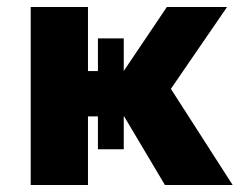

<svg xmlns="http://www.w3.org/2000/svg" viewBox="-20 -530 698 550"><path d="M452.5 0 294 -266.5 458 -510H630.5L469.5 -275.5L646.5 0ZM68 0V-510H232V-326.5H387.5V-196.5H232V0ZM260.5 -102.5V-420H334.5V-102.5Z"/></svg>

Font: Geologica Roman
Style: Bold
Weight: 700
Designer: Sindre Bremnes, Frode Helland
Foundry: Monokrom Skriftforlag AS
Version: Version 1.010;gftools[0.9.28]